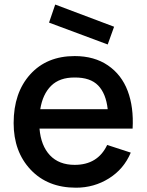

<svg xmlns="http://www.w3.org/2000/svg" viewBox="-20 -831 661 866"><path d="M494.6 -710.4 465.8 -630.4 201.2 -729 229 -810.5ZM158.2 -251Q164.6 -173.8 205.3 -130.6Q246.1 -87.4 316.9 -87.4Q420.9 -87.4 463.4 -177.2L569.8 -142.6Q538.6 -68.4 471.4 -26.4Q404.3 15.6 322.8 15.6Q194.8 15.6 118.2 -65.7Q41.5 -147 41.5 -275.9Q41.5 -412.6 116.2 -495.4Q190.9 -578.1 316.9 -578.1Q405.3 -578.1 466.8 -536.1Q528.3 -494.1 555.9 -420.9Q583.5 -347.7 578.1 -251ZM316.9 -481.4Q249 -481.9 210.7 -444.1Q172.4 -406.2 161.6 -338.4H465.8Q458 -409.2 422.6 -445.6Q387.2 -481.9 316.9 -481.4Z"/></svg>

Font: Manrope3 Semibold
Style: Regular
Weight: 600
Width: 4
Designer: Mikhail Sharanda
Foundry: Mikhail Sharanda
Version: Version 3.000;PS 003.000;hotconv 1.0.88;makeotf.lib2.5.64775